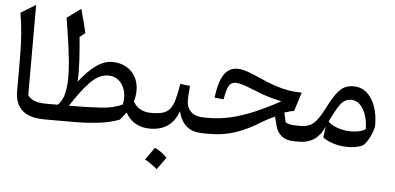

<svg xmlns="http://www.w3.org/2000/svg" viewBox="-61 -883 2631 1278"><g transform="rotate(5 1254.0 -244.0)"><path d="M130.9 -754.4V-151.4Q145.5 -130.4 173.3 -117.7Q201.2 -105 253.4 -105H253.9V0H253.4Q151.4 0 103 -44.2Q54.7 -88.4 54.7 -172.4V-380.9Q54.7 -565.4 31.2 -693.4Z M669.9 -420.4Q721.2 -420.4 761 -398.4Q800.8 -376.5 823.5 -336.9Q846.2 -297.4 846.2 -245.1Q846.2 -207 835 -170.9Q856.4 -134.3 887 -119.6Q917.5 -105 955.6 -105H956.1V0H955.6Q903.8 0 862.1 -22.5Q820.3 -44.9 793 -93.8Q785.2 -82.5 774.9 -69.3Q764.6 -56.2 752 -42Q687.5 -17.6 609.1 -8.8Q530.8 0 444.8 0H253.9Q237.3 0 237.3 -33.2V-71.8Q237.3 -105 253.9 -105H332Q364.3 -135.3 376.2 -190.4Q388.2 -245.6 385.5 -321.3Q382.8 -397 370.1 -489.7Q357.4 -582.5 340.3 -687L432.1 -754.4Q457.5 -668.9 473.6 -595.7L437.5 -567.4Q444.8 -488.8 449.5 -410.6Q454.1 -332.5 450.2 -269.5Q508.3 -343.8 562 -382.1Q615.7 -420.4 669.9 -420.4ZM651.9 -328.1Q588.4 -328.1 530 -267.6Q471.7 -207 406.7 -105Q532.2 -105 619.9 -110.8Q707.5 -116.7 763.2 -144.5Q773.9 -193.8 762.5 -235.6Q751 -277.3 722.2 -302.7Q693.4 -328.1 651.9 -328.1Z M1001 124.5Q1039.1 139.2 1083.5 183.1Q1069.3 203.6 1054.9 223.9Q1040.5 244.1 1024.9 265.1Q987.8 231.9 942.9 207.5Q958 186 972.2 166Q986.3 146 1001 124.5ZM956.1 0Q939.5 0 939.5 -33.2V-71.8Q939.5 -105 956.1 -105Q1002.9 -105 1032.7 -113.5Q1062.5 -122.1 1080.8 -144.5Q1099.1 -167 1110.6 -208.3Q1122.1 -249.5 1132.8 -314.5L1198.2 -306.6Q1195.3 -279.3 1193.6 -255.4Q1191.9 -231.4 1191.9 -212.4Q1191.9 -162.6 1221.7 -133.8Q1251.5 -105 1314.9 -105H1315.4V0H1314.9Q1243.2 0 1203.1 -32.5Q1163.1 -64.9 1146 -133.3Q1100.6 0 956.1 0Z M1812.5 -257.3Q1776.9 -265.1 1745.8 -273.7Q1714.8 -282.2 1681.9 -294.2Q1648.9 -306.2 1606.9 -323.2Q1563.5 -341.3 1539.3 -347.4Q1515.1 -353.5 1499.5 -353.5Q1469.2 -353.5 1454.6 -329.1Q1439.9 -304.7 1428.7 -237.3L1367.7 -243.2Q1380.9 -350.1 1413.8 -398.9Q1446.8 -447.8 1504.4 -447.8Q1530.3 -447.8 1564.5 -436.8Q1598.6 -425.8 1654.8 -400.4Q1714.8 -373.5 1762.9 -357.4Q1811 -341.3 1854.5 -334Q1897.9 -326.7 1942.9 -326.7L1903.3 -201.7Q1888.2 -198.7 1871.3 -194.3Q1854.5 -189.9 1838.9 -184.6L1853.5 -120.6Q1872.6 -109.9 1895 -107.4Q1917.5 -105 1950.7 -105H1953.6V0H1919.9Q1868.2 0 1836.9 -25.1Q1805.7 -50.3 1795.4 -90.8L1779.8 -152.8Q1759.8 -144 1737.1 -132.3Q1714.4 -120.6 1691.9 -106.9Q1610.4 -54.7 1529.3 -27.3Q1448.2 0 1362.3 0H1315.4Q1298.8 0 1298.8 -33.2V-71.8Q1298.8 -105 1315.4 -105H1336.4Q1408.2 -105 1479.7 -120.6Q1551.3 -136.2 1632.3 -169.7Q1713.4 -203.1 1812.5 -257.3Z M2282.2 -398.9Q2335.4 -398.9 2372.6 -366.2Q2409.7 -333.5 2429.2 -278.1Q2448.7 -222.7 2448.7 -153.8Q2448.7 -139.2 2441.7 -117.7Q2434.6 -96.2 2423.6 -74Q2412.6 -51.8 2400.1 -34.7Q2387.7 -17.6 2377 -12.2Q2339.8 6.8 2278.8 6.8Q2231.9 6.8 2188.5 -5.6Q2145 -18.1 2111.8 -42L2121.6 -117.2Q2100.6 -62.5 2057.9 -31.2Q2015.1 0 1953.6 0Q1937 0 1937 -33.2V-71.8Q1937 -105 1953.6 -105Q2006.8 -105 2039.3 -132.3Q2071.8 -159.7 2106 -227.5Q2140.1 -295.4 2166.7 -332.5Q2193.4 -369.6 2220.2 -384.3Q2247.1 -398.9 2282.2 -398.9ZM2275.4 -307.6Q2250 -307.6 2230.5 -295.2Q2210.9 -282.7 2189.7 -249Q2168.5 -215.3 2137.7 -150.9Q2159.2 -128.4 2201.4 -113.5Q2243.7 -98.6 2292.5 -98.6Q2356 -98.6 2389.2 -122.6Q2386.2 -206.1 2355 -256.8Q2323.7 -307.6 2275.4 -307.6Z"/></g></svg>

Font: Pinar-DS1-FD Medium
Style: Regular
Weight: 500
Designer: Amin Abedi
Version: Version 3.000